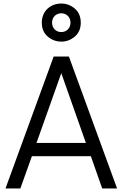

<svg xmlns="http://www.w3.org/2000/svg" viewBox="-20 -1064 692 1084"><path d="M326 -829C355 -829 381 -839 403 -858C425 -877 436 -903 436 -936C436 -969 425 -996 403 -1015C381 -1034 355 -1044 326 -1044C266 -1044 216 -1003 216 -936C216 -903 227 -877 249 -858C271 -839 297 -829 326 -829ZM326 -883C297 -883 274 -904 274 -936C274 -969 298 -989 326 -989C355 -989 378 -968 378 -936C378 -904 355 -883 326 -883ZM95 0 160 -182H493L557 0H641L369 -745H283L11 0ZM186 -257 326 -651 465 -257Z"/></svg>

Font: Plus Jakarta Sans
Style: Regular
Weight: 400
Designer: Gumpita Rahayu
Foundry: Tokotype
Version: Version 2.071;gftools[0.9.30]